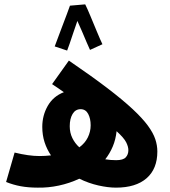

<svg xmlns="http://www.w3.org/2000/svg" viewBox="-20 -853 780 881"><path d="M512 8Q476 8 431.5 -2Q387 -12 344 -33Q299 -12 250 -1.5Q201 9 153 8Q110 8 75 1.5Q40 -5 8 -18L47 -153Q112 -137 161 -137Q186 -137 214 -140Q195 -168 184.5 -200.5Q174 -233 174 -271Q174 -323 199 -367Q224 -411 273 -430Q248 -448 219 -467L296 -575Q400 -504 471.5 -449.5Q543 -395 588.5 -352.5Q634 -310 658.5 -276.5Q683 -243 692.5 -214.5Q702 -186 702 -158Q702 -78 652.5 -35Q603 8 512 8ZM300 -274Q300 -244 312 -219.5Q324 -195 344 -177Q370 -196 383 -222.5Q396 -249 396 -278Q396 -309 384.5 -330.5Q373 -352 350 -352Q326 -352 313 -330Q300 -308 300 -274ZM569 -164Q569 -180 559 -200Q549 -220 515 -251Q511 -213 497.5 -181Q484 -149 463 -122Q488 -118 513 -118Q545 -118 557 -131Q569 -144 569 -164ZM371 -833Q381 -813 395.5 -778Q410 -743 425 -707Q440 -671 450 -650L393 -624Q387 -636 377.5 -659Q368 -682 356.5 -708.5Q345 -735 335 -757Q326 -731 316.5 -703Q307 -675 299.5 -652.5Q292 -630 288 -621L231 -640Q235 -651 244.5 -676Q254 -701 265 -730.5Q276 -760 286 -786Q296 -812 301 -827Z"/></svg>

Font: Noto Sans Arabic Cond ExtBd
Style: Regular
Weight: 800
Width: 3
Designer: Monotype Design Team, Nadine Chahine, Nizar Qandah and Khaled Hosny
Foundry: Monotype Imaging Inc.
Version: Version 2.012; ttfautohint (v1.8.4.7-5d5b)